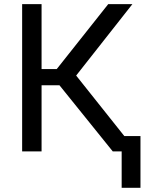

<svg xmlns="http://www.w3.org/2000/svg" viewBox="-20 -731 698 927"><path d="M267.1 -319.3H180.7V0H86.9V-710.9H180.7V-397.5H253.9L502.4 -710.9H619.1L347.7 -366.2L639.2 0H524.4ZM658.2 175.8H567.4V-74.2H658.2Z"/></svg>

Font: Noboto
Style: Regular
Weight: 400
Designer: Google
Version: Version 2.001101; 2014